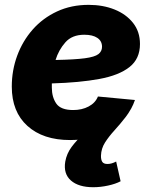

<svg xmlns="http://www.w3.org/2000/svg" viewBox="-20 -574 636 803"><path d="M272.9 11.7Q160.2 11.7 94.7 -47.4Q29.3 -106.4 29.3 -211.9Q29.3 -279.8 52 -341.3Q74.7 -402.8 116.9 -450.7Q159.2 -498.5 218.5 -526.1Q277.8 -553.7 350.6 -553.7Q410.6 -553.7 459.2 -534.2Q507.8 -514.6 536.6 -478Q565.4 -441.4 565.4 -390.1Q565.4 -328.1 521.5 -293.5Q477.5 -258.8 395.3 -243.7Q313 -228.5 196.8 -225.1Q196.8 -216.3 196.8 -208Q196.8 -167.5 215.6 -140.6Q234.4 -113.8 286.1 -113.8Q322.8 -113.8 350.8 -128.7Q378.9 -143.6 389.6 -170.4L544.4 -155.8Q519 -81.1 447.5 -34.7Q376 11.7 272.9 11.7ZM212.4 -323.2Q293 -324.7 334.7 -330.3Q376.5 -335.9 391.6 -347.7Q406.7 -359.4 406.7 -378.4Q406.7 -402.3 387.2 -415.5Q367.7 -428.7 332.5 -428.7Q281.2 -428.7 253.2 -396.7Q225.1 -364.7 212.4 -323.2ZM370.1 209Q308.6 209 276.6 180.9Q244.6 152.8 252.9 102.1Q258.8 68.4 279.5 40.5Q300.3 12.7 331.1 -16.1L544.4 -155.8Q529.3 -115.2 505.9 -85Q482.4 -54.7 459 -29.1Q435.5 -3.4 419.4 21.7Q403.3 46.9 402.3 77.1Q401.9 93.3 407.5 102.5Q413.1 111.8 429.7 111.8Q446.3 111.8 465.8 101.6L484.4 184.1Q463.4 195.3 431.9 202.1Q400.4 209 370.1 209Z"/></svg>

Font: Inter Extra Bold
Style: Italic
Weight: 800
Italic angle: -9.39999°
Designer: Rasmus Andersson
Foundry: rsms
Version: Version 4.000;git-3c8e0fc